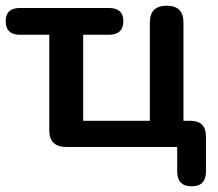

<svg xmlns="http://www.w3.org/2000/svg" viewBox="-21 -516 765 674"><path d="M652 138Q601 138 601 86V0H212Q152 0 152 -59V-394H49Q-1 -394 -1 -442Q-1 -488 49 -488H361Q412 -488 412 -442Q412 -394 361 -394H271V-92H505V-437Q505 -496 564 -496Q623 -496 623 -437V-92H647Q702 -92 702 -37V86Q702 138 652 138Z"/></svg>

Font: Chiron GoRound TC M
Style: Regular
Weight: 500
Designer: Ryoko NISHIZUKA 西塚涼子 (kana, bopomofo & ideographs); Paul D. Hunt (Latin, Greek & Cyrillic); Sandoll Communications 산돌커뮤니
Foundry: Adobe
Version: Version 1.000;hotconv 1.1.1;makeotfexe 2.6.0